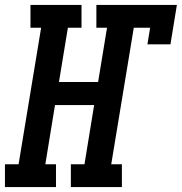

<svg xmlns="http://www.w3.org/2000/svg" viewBox="-62 -755 734 775"><path d="M-42 0V-92H13L104 -643H61V-735H267V-643H212L176 -424H334L370 -643H327V-735H652L626 -576H533L544 -643H478L387 -92H430V0H224V-92H279L318 -331H160L121 -92H164V0Z"/></svg>

Font: Iosevka Curly Slab SmBdEx
Style: Italic
Weight: 600
Width: 7
Italic angle: -9°
Monospace: yes
Designer: Belleve Invis
Foundry: Belleve Invis
Version: Version 11.1.0; ttfautohint (v1.8.3)